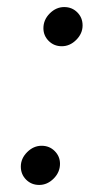

<svg xmlns="http://www.w3.org/2000/svg" viewBox="-20 -522 293 544"><path d="M103 -442Q103 -466 121 -484Q139 -502 162 -502Q184 -502 199 -487Q214 -472 214 -450Q214 -427 196 -409Q178 -391 155 -391Q133 -391 118 -406Q103 -421 103 -442ZM98 -109Q120 -109 135 -94Q150 -79 150 -58Q150 -34 132 -16Q114 2 91 2Q69 2 54 -13Q39 -28 39 -50Q39 -73 57 -91Q75 -109 98 -109Z"/></svg>

Font: Oak Sans
Style: Italic
Weight: 400
Italic angle: -9.49998°
Foundry: Erik Kennedy, Walven
Version: Version 1.000